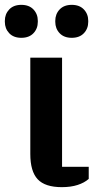

<svg xmlns="http://www.w3.org/2000/svg" viewBox="-52 -760 409 792"><path d="M204 -522V-72H314V-22Q296 -6 268 3Q240 12 203 12Q134 12 103.5 -20.5Q73 -53 73 -125V-522ZM36 -604Q4 -604 -14 -623Q-32 -642 -32 -670V-674Q-32 -702 -14 -721Q4 -740 36 -740Q68 -740 86 -721Q104 -702 104 -674V-670Q104 -642 86 -623Q68 -604 36 -604ZM244 -604Q212 -604 194 -623Q176 -642 176 -670V-674Q176 -702 194 -721Q212 -740 244 -740Q276 -740 294 -721Q312 -702 312 -674V-670Q312 -642 294 -623Q276 -604 244 -604Z"/></svg>

Font: IBM Plex Serif SmBld
Style: Regular
Weight: 600
Designer: Mike Abbink, Paul van der Laan, Pieter van Rosmalen
Foundry: Bold Monday
Version: Version 3.001